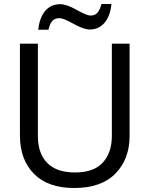

<svg xmlns="http://www.w3.org/2000/svg" viewBox="-20 -933 751 963"><path d="M172 -784Q178 -844 206.5 -878Q235 -912 282 -912Q314 -912 364.5 -883.5Q415 -855 434 -855Q456 -855 468.5 -869Q481 -883 489 -913H539Q533 -853 504.5 -819Q476 -785 430 -785Q400 -785 349 -813.5Q298 -842 278 -842Q255 -842 242.5 -828Q230 -814 223 -784ZM630 -714V-252Q630 -135 559 -62.5Q488 10 352 10Q221 10 150.5 -61Q80 -132 80 -254V-714H170V-251Q170 -163 217 -115.5Q264 -68 357 -68Q450 -68 495.5 -117.5Q541 -167 541 -252V-714Z"/></svg>

Font: Advent Sans Logo
Style: Regular
Weight: 400
Designer: Types & Symbols
Foundry: Types & Symbols
Version: Version 1.002